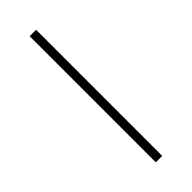

<svg xmlns="http://www.w3.org/2000/svg" viewBox="-317 -798 1076 1076"><g transform="rotate(-45 221.0 -260.0)"><path d="M195 240V-760H246V240Z"/></g></svg>

Font: Noto Serif Tamil ExtraCondensed
Style: Regular
Weight: 400
Width: 2
Designer: Indian Type Foundry, Tom Grace, and the Monotype Design Team
Foundry: Monotype Imaging Inc.
Version: Version 2.004